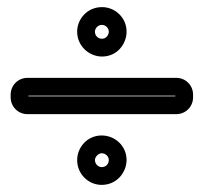

<svg xmlns="http://www.w3.org/2000/svg" viewBox="-20 -616 572 540"><path d="M473 -345H60V-347H473ZM476 -397H57C31 -397 10 -376 10 -350V-342C10 -316 31 -295 57 -295H476C502 -295 523 -316 523 -342V-350C523 -376 502 -397 476 -397ZM267 -507C256 -507 247 -515 247 -527C247 -536 255 -546 267 -546C277 -546 286 -537 286 -527C286 -517 278 -507 267 -507ZM267 -457C310 -457 336 -493 336 -527C336 -567 303 -596 267 -596C225 -596 197 -562 197 -527C197 -487 230 -457 267 -457ZM266 -146C257 -146 247 -154 247 -166C247 -174 256 -185 266 -185C277 -185 286 -176 286 -166C286 -156 279 -146 266 -146ZM266 -96C309 -96 336 -132 336 -166C336 -206 303 -235 266 -235C224 -235 197 -200 197 -166C197 -126 229 -96 266 -96Z"/></svg>

Font: DIN Rundschrift
Style: EngKont
Weight: 400
Width: 3
Version: Version 1.027